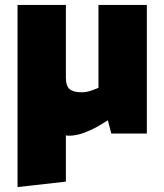

<svg xmlns="http://www.w3.org/2000/svg" viewBox="-20 -541 666 778"><path d="M51 217V-521H247V-225Q247 -193 262 -180Q277 -167 311 -167Q324 -167 334.5 -169.5Q345 -172 356 -176L379 -185V-521H575V0H431L406 -96L442 -69L385 -34Q361 -19 326 -5Q291 9 258 9Q242 8 227.5 3Q213 -2 201 -14L247 -83V195Z"/></svg>

Font: REM ExtraBold
Style: Regular
Weight: 800
Designer: Octavio Pardo
Foundry: Ashler Design
Version: Version 1.005;gftools[0.9.28]